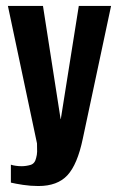

<svg xmlns="http://www.w3.org/2000/svg" viewBox="-20 -611 400 646"><path d="M109.2 14.9Q82.9 14.9 57.3 11Q31.8 7.1 16.6 3.4V-56.9Q23.6 -54.5 33.2 -53.2Q42.7 -51.8 52.7 -51.8Q67.5 -51.8 82.5 -56.1Q97.5 -60.5 101.6 -79.6Q104.5 -89.6 104.9 -100.5Q105.2 -111.5 104.5 -128.4L6.6 -591H124.6L183.9 -210.5H184.6L245.1 -591H353.7L258.5 -144Q240.4 -57.5 206.8 -21.3Q173.3 14.9 109.2 14.9Z"/></svg>

Font: Alumni Sans Thin
Style: Regular
Weight: 100
Designer: Robert E. Leuschke
Foundry: Robert E. Leuschke
Version: Version 1.018